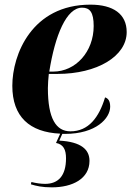

<svg xmlns="http://www.w3.org/2000/svg" viewBox="-20 -566 565 826"><path d="M260 10C393 10 454 -57 454 -107C454 -132 445 -143 432 -147C406 -61 361 -1 283 -1C221 -1 186 -56 186 -187C186 -200 188 -233 190 -248H227C398 -248 525 -324 525 -428C525 -506 467 -546 369 -546C117 -546 33 -331 33 -197C33 -64 107 3 239 9L221 49C253 55 264 78 264 115C264 190 231 225 174 225C156 225 135 222 115 217L113 227C136 234 161 240 203 240C292 240 365 203 365 126C365 78 330 44 235 39L248 10C252 10 256 10 260 10ZM209 -258H192C217 -415 266 -533 333 -533C366 -533 383 -514 383 -454C383 -343 305 -258 209 -258Z"/></svg>

Font: Noto Serif Display
Style: Bold Italic
Weight: 700
Italic angle: -12°
Designer: Monotype Design Team
Foundry: Monotype Imaging Inc.
Version: Version 2.009